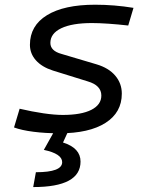

<svg xmlns="http://www.w3.org/2000/svg" viewBox="-20 -547 626 802"><path d="M228.5 9.8Q169.4 9.8 119.9 3.4Q70.3 -2.9 38.6 -14.6L62 -92.8Q114.3 -80.6 161.4 -73.7Q208.5 -66.9 242.2 -66.9Q319.3 -66.9 361.3 -88.1Q403.3 -109.4 403.3 -147.9Q403.3 -190.4 346.7 -207L200.7 -252.4Q154.8 -267.1 129.9 -295.2Q105 -323.2 105 -359.9Q105 -439.9 176.3 -483.6Q247.6 -527.3 377.4 -527.3Q457.5 -527.3 537.6 -514.2L515.6 -440.4Q472.7 -445.3 432.9 -448Q393.1 -450.7 364.3 -450.7Q281.2 -450.7 235.8 -429Q190.4 -407.2 190.4 -367.7Q190.4 -334.5 236.8 -321.8L383.3 -278.3Q434.1 -263.2 461.4 -231Q488.8 -198.7 488.8 -155.8Q488.8 -77.1 420.7 -33.7Q352.5 9.8 228.5 9.8ZM118.7 234.4 129.9 172.4Q239.7 172.4 239.7 130.4Q239.7 95.2 163.1 79.1L220.7 -23.9L266.1 -1.5L243.2 48.3Q316.4 71.3 316.4 127.9Q316.4 234.4 118.7 234.4Z"/></svg>

Font: Cascadia Mono PL SemiLight
Style: Italic
Weight: 350
Italic angle: -10°
Monospace: yes
Designer: Aaron Bell
Foundry: Saja Typeworks
Version: Version 2404.023; ttfautohint (v1.8.4)